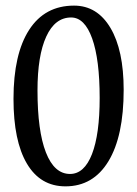

<svg xmlns="http://www.w3.org/2000/svg" viewBox="-20 -640 486 680"><path d="M211.9 20Q123 20 75.4 -60.3Q27.8 -140.6 27.8 -290Q27.8 -448.7 83.3 -534.4Q138.7 -620.1 242.2 -620.1Q324.2 -620.1 371.1 -541.3Q418 -462.4 418 -321.8Q418 -157.7 364 -68.8Q310.1 20 211.9 20ZM112.8 -319.8Q112.8 -176.3 142.6 -100.1Q172.4 -23.9 228 -23.9Q278.3 -23.9 305.7 -94Q333 -164.1 333 -293Q333 -429.2 306.4 -503.7Q279.8 -578.1 231.9 -578.1Q174.8 -578.1 143.8 -510.5Q112.8 -442.9 112.8 -319.8Z"/></svg>

Font: Halibut Cnd
Style: Regular
Weight: 400
Width: 3
Designer: Matteo Maggi
Foundry: Collletttivo
Version: Version 3.080 | FøM Fix